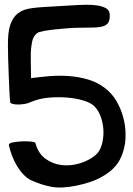

<svg xmlns="http://www.w3.org/2000/svg" viewBox="-20 -770 572 823"><path d="M132 -156Q132 -161 113.5 -163Q95 -165 73.5 -164Q52 -163 34.5 -159.5Q17 -156 18 -148Q23 -125 32 -101.5Q41 -78 53.5 -57.5Q66 -37 81.5 -21Q97 -5 114 3Q134 12 155 19Q176 26 197 30Q220 35 248.5 33.5Q277 32 306.5 26Q336 20 363.5 11Q391 2 411 -9Q457 -33 482 -67Q507 -101 516 -155Q519 -173 518 -203.5Q517 -234 508 -268Q499 -302 480 -335.5Q461 -369 428 -394Q396 -418 356.5 -429.5Q317 -441 275 -444Q233 -447 191 -443.5Q149 -440 113 -435Q113 -461 112.5 -475Q112 -489 112 -498.5Q112 -508 112 -517.5Q112 -527 112 -544Q113 -567 117.5 -590.5Q122 -614 139 -628Q145 -633 167 -637Q189 -641 216.5 -644Q244 -647 271.5 -649Q299 -651 316 -651Q357 -651 383.5 -652Q410 -653 425 -658.5Q440 -664 446 -676.5Q452 -689 450 -711Q449 -726 434.5 -734.5Q420 -743 397.5 -746.5Q375 -750 346.5 -749.5Q318 -749 288 -747Q225 -743 186.5 -741Q148 -739 123.5 -736Q99 -733 85 -728Q71 -723 57 -713Q36 -697 24.5 -665Q13 -633 14 -570Q14 -554 15 -518.5Q16 -483 17.5 -445Q19 -407 20.5 -374.5Q22 -342 24 -331Q25 -327 34.5 -324.5Q44 -322 57.5 -322Q71 -322 86 -324.5Q101 -327 113 -333Q148 -348 190 -351.5Q232 -355 271 -351.5Q310 -348 341 -338Q372 -328 385 -314Q403 -296 413 -266.5Q423 -237 423.5 -206Q424 -175 415.5 -147Q407 -119 388 -104Q360 -81 321 -69.5Q282 -58 244 -62.5Q206 -67 175 -89.5Q144 -112 132 -156Z"/></svg>

Font: Balpaq
Style: Regular
Weight: 400
Designer: Abay Emes
Version: Version 1.000